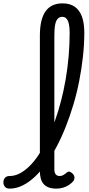

<svg xmlns="http://www.w3.org/2000/svg" viewBox="-114 -1104 528 1141"><path d="M-57 17Q-76 17 -85 5.5Q-94 -6 -94 -20.5Q-94 -35 -85 -46.5Q-76 -58 -57 -58Q-26 -58 3.5 -73.5Q33 -89 62 -117.5Q91 -146 117 -186Q143 -226 167 -276Q191 -326 211.5 -383Q232 -440 248.5 -503.5Q265 -567 276.5 -634Q288 -701 294 -771Q300 -841 300 -910Q300 -925 313 -933Q326 -941 343.5 -941Q361 -941 374 -933Q387 -925 387 -910Q387 -840 379 -768Q371 -696 357 -624Q343 -552 322.5 -483.5Q302 -415 277 -351.5Q252 -288 222 -231.5Q192 -175 159.5 -130Q127 -85 91.5 -52Q56 -19 18.5 -1Q-19 17 -57 17ZM221 17Q195 17 176 10Q157 3 145.5 -10Q134 -23 128.5 -42.5Q123 -62 123 -86V-892Q123 -989 156.5 -1036.5Q190 -1084 258 -1084Q301 -1084 329.5 -1064.5Q358 -1045 372.5 -1006.5Q387 -968 387 -910Q387 -891 374 -882Q361 -873 343.5 -873Q326 -873 313 -882Q300 -891 300 -910Q300 -942 295 -963Q290 -984 280.5 -994Q271 -1004 256 -1004Q241 -1004 230 -993.5Q219 -983 214 -958.5Q209 -934 209 -892V-96Q209 -83 213 -74.5Q217 -66 224 -62Q231 -58 240 -58Q249 -58 256.5 -61Q264 -64 271 -69.5Q278 -75 285 -80Q293 -87 303 -82.5Q313 -78 320 -70Q328 -60 328.5 -50Q329 -40 324 -31Q313 -16 296 -5Q279 6 260 11.5Q241 17 221 17Z"/></svg>

Font: Playwrite AR
Style: Regular
Weight: 400
Designer: Veronika Burian, José Scaglione
Foundry: TypeTogether
Version: Version 1.002